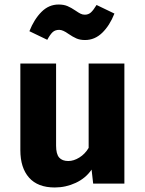

<svg xmlns="http://www.w3.org/2000/svg" viewBox="-20 -812 640 849"><path d="M228 -168Q228 -131 241.5 -115.5Q255 -100 282 -100Q306 -100 331 -115.5Q356 -131 372 -158V-531H530V0H392L385 -62Q359 -24 315 -3.5Q271 17 222 17Q147 17 108.5 -26.5Q70 -70 70 -148V-531H228ZM283 -662Q258 -680 242 -680Q224 -680 213 -670Q202 -660 189 -636L110 -674Q131 -727 163.5 -759.5Q196 -792 239 -792Q262 -792 278.5 -785Q295 -778 314 -765Q327 -756 336 -751.5Q345 -747 355 -747Q371 -747 382 -757Q393 -767 407 -790L486 -752Q465 -699 432 -667Q399 -635 356 -635Q334 -635 318 -642Q302 -649 283 -662Z"/></svg>

Font: Fira Mono
Style: Bold
Weight: 700
Monospace: yes
Designer: Carrois Corporate & Edenspiekermann AG
Foundry: Carrois Corporate GbR & Edenspiekermann AG
Version: Version 3.206